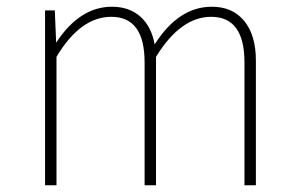

<svg xmlns="http://www.w3.org/2000/svg" viewBox="-20 -551 890 571"><path d="M610 -531Q672 -531 706.5 -488.5Q741 -446 741 -371V0H707V-366Q707 -501 608 -501Q517 -501 444 -382V0H410V-366Q410 -501 311 -501Q219 -501 148 -382V0H114V-520H143L147 -424Q217 -531 313 -531Q364 -531 397 -502Q430 -473 440 -419Q511 -531 610 -531Z"/></svg>

Font: Fira Sans UltraLight
Style: Regular
Weight: 200
Designer: Carrois Corporate & Edenspiekermann AG
Foundry: Carrois Corporate GbR & Edenspiekermann AG
Version: Version 4.106;PS 004.106;hotconv 1.0.70;makeotf.lib2.5.58329